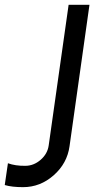

<svg xmlns="http://www.w3.org/2000/svg" viewBox="-32 -770 418 800"><path d="M64 9.8Q17.1 9.8 -12.2 1L1 -89.8Q31.7 -78.6 73.2 -79.1Q108.4 -79.1 137.2 -104Q166 -128.9 170.9 -164.1L253.9 -750H340.8L257.8 -161.1Q248 -89.4 191.9 -39.8Q135.7 9.8 64 9.8Z"/></svg>

Font: Oakes Grotesk
Style: Italic
Weight: 400
Designer: Samuel Oakes
Foundry: Samuel Oakes
Version: Version 1.0 | wf-rip DC20170320